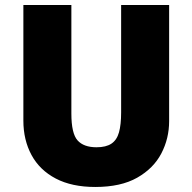

<svg xmlns="http://www.w3.org/2000/svg" viewBox="-20 -734 765 764"><path d="M653 -714V-252Q653 -183 622 -123.5Q591 -64 526 -27Q461 10 359 10Q266 10 202 -23.5Q138 -57 105.5 -117Q73 -177 73 -254V-714H264V-282Q264 -203 288.5 -175.5Q313 -148 364 -148Q402 -148 423.5 -162.5Q445 -177 453.5 -207.5Q462 -238 462 -287V-714Z"/></svg>

Font: Noto Sans Armenian Black
Style: Regular
Weight: 900
Version: Version 2.007